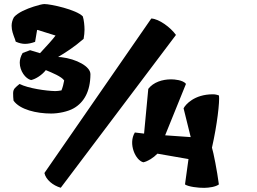

<svg xmlns="http://www.w3.org/2000/svg" viewBox="-20 -905 1250 935"><path d="M636.7 -259.8C603 -204.6 640.6 -123 678.2 -114.7C699.2 -119.1 727.1 -136.2 746.6 -156.7L897.9 -130.4L880.9 -6.8C897 4.4 946.3 10.3 974.6 9.8C1000 9.3 1029.8 4.9 1045.9 -6.8C1037.6 -71.3 1019.5 -163.1 1012.2 -186C1037.6 -297.4 1050.3 -410.2 1046.4 -439.9C1037.1 -443.8 1026.9 -445.8 1016.6 -445.8C926.3 -445.8 882.8 -395.5 874 -377.4L908.7 -237.3L784.2 -246.1L885.7 -496.6C870.6 -515.6 829.6 -518.6 813 -518.6C771 -518.6 727.1 -504.9 702.1 -472.2L681.6 -254.4ZM45.9 -415C76.7 -371.1 157.7 -352.1 229.5 -352.1C263.7 -352.1 311 -361.3 339.4 -377.9C388.7 -406.2 419.9 -459.5 420.4 -543C421.4 -581.1 352.1 -617.7 278.8 -626.5C274.9 -626.5 269 -627 262.7 -627.4C296.9 -647.5 342.8 -676.8 387.2 -715.8C390.1 -732.4 391.6 -747.1 391.6 -760.3C391.6 -780.3 388.7 -808.1 383.3 -825.2C352.1 -857.9 227.5 -885.3 195.8 -885.3C187.5 -885.3 165.5 -879.9 144.5 -873C109.4 -861.8 67.4 -844.2 47.9 -821.3C40 -807.1 36.6 -793 36.6 -779.3C36.6 -755.9 44.4 -737.3 51.8 -716.8V-717.8L56.6 -702.1C74.2 -694.3 88.9 -691.4 102.1 -691.4C117.2 -691.4 133.3 -694.8 150.9 -701.2C153.8 -720.2 157.7 -739.3 160.6 -758.8L162.6 -759.3L250.5 -731.9C237.8 -714.4 206.5 -679.7 174.8 -646L126.5 -660.6L90.3 -647C80.6 -630.9 76.2 -614.3 76.2 -599.6C76.2 -559.6 104 -521.5 131.3 -515.1C154.3 -520 185.5 -540.5 203.1 -563.5C234.4 -550.8 280.3 -531.7 292.5 -513.2C290 -497.6 285.2 -479 279.3 -464.8C268.6 -462.9 258.3 -461.4 249.5 -461.4C203.6 -462.4 118.2 -474.6 75.2 -496.1C55.2 -479 43.9 -473.1 43.9 -450.7C43.9 -443.8 44.4 -421.4 45.9 -415ZM196.3 -62.5C203.1 -29.8 238.3 -1.5 275.9 9.3L836.9 -734.9C810.5 -771.5 754.9 -813 716.8 -814.9Z"/></svg>

Font: Fruktur
Style: Regular
Weight: 400
Designer: Viktoriya Grabowska
Foundry: Viktoriya Grabowska
Version: Version 1.002